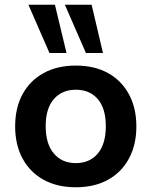

<svg xmlns="http://www.w3.org/2000/svg" viewBox="-20 -781 640 811"><path d="M300 10Q222 10 164.5 -21.5Q107 -53 75.5 -111Q44 -169 44 -247Q44 -326 75.5 -383.5Q107 -441 164.5 -472.5Q222 -504 300 -504Q379 -504 436 -472.5Q493 -441 524.5 -383Q556 -325 556 -247Q556 -169 524.5 -111Q493 -53 436 -21.5Q379 10 300 10ZM300 -92Q359 -92 393 -132.5Q427 -173 427 -248Q427 -323 393 -362.5Q359 -402 300 -402Q242 -402 207.5 -362.5Q173 -323 173 -248Q173 -173 207.5 -132.5Q242 -92 300 -92ZM343 -557 254 -761H367L415 -557ZM189 -557 100 -761H212L261 -557Z"/></svg>

Font: Nunito Sans 10pt
Style: Bold
Weight: 700
Designer: Vernon Adams
Foundry: Vernon Adams
Version: Version 3.101;gftools[0.9.27]